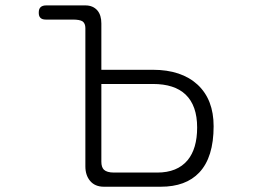

<svg xmlns="http://www.w3.org/2000/svg" viewBox="-20 -708 1040 728"><path d="M255.9 -633.8Q282.2 -633.8 293 -627Q303.7 -619.1 303.7 -601.6V-77.1Q303.7 -43.9 321.3 -22.5Q339.8 0 374 0H589.8Q684.6 0 735.4 -53.7Q790 -111.3 790 -229.5Q790 -330.1 729.5 -386.7Q668 -443.4 559.6 -443.4H364.3V-619.1Q364.3 -650.4 349.6 -668Q333 -687.5 303.7 -687.5H155.3Q127 -687.5 127 -661.1Q126 -633.8 153.3 -633.8ZM364.3 -389.6H559.6Q641.6 -389.6 683.6 -349.6Q727.5 -307.6 727.5 -224.6Q727.5 -144.5 691.4 -100.6Q652.3 -53.7 576.2 -53.7H412.1Q385.7 -53.7 374 -64.5Q364.3 -74.2 364.3 -94.7Z"/></svg>

Font: GulimChe
Style: Regular
Weight: 400
Monospace: yes
Version: Version 2.21